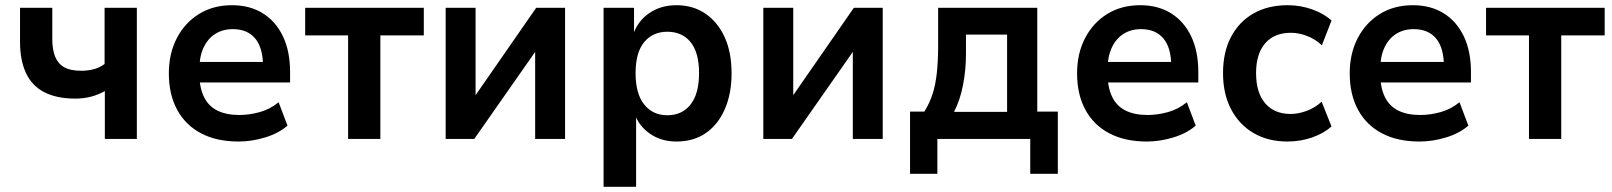

<svg xmlns="http://www.w3.org/2000/svg" viewBox="-20 -534 6198 738"><path d="M383 0V-184Q356 -169 328 -162Q300 -155 270 -155Q198 -155 150.5 -179.5Q103 -204 80 -253Q57 -302 57 -373V-504H181V-384Q181 -343 192 -316Q203 -289 227 -275.5Q251 -262 292 -262Q318 -262 340.5 -268Q363 -274 382 -288V-504H506V0Z M897 10Q813 10 753 -21.5Q693 -53 661 -112Q629 -171 629 -252Q629 -328 659.5 -387Q690 -446 744.5 -480Q799 -514 872 -514Q940 -514 990 -483Q1040 -452 1067.5 -394.5Q1095 -337 1095 -257V-217H729V-296H1007L991 -279Q991 -350 961 -386Q931 -422 875 -422Q836 -422 807 -403.5Q778 -385 762 -350Q746 -315 746 -265V-255Q746 -199 763.5 -162.5Q781 -126 815.5 -109Q850 -92 900 -92Q938 -92 978 -103Q1018 -114 1051 -141L1085 -51Q1050 -21 998.5 -5.5Q947 10 897 10Z M1318 0V-398H1153V-504H1609V-398H1442V0Z M1693 0V-504H1808V-148H1794L2041 -504H2152V0H2037V-356H2052L1803 0Z M2300 184V-504H2417V-400H2413Q2431 -453 2475.5 -483.5Q2520 -514 2580 -514Q2644 -514 2691.5 -481.5Q2739 -449 2765.5 -391Q2792 -333 2792 -252Q2792 -174 2766 -114.5Q2740 -55 2693 -22.5Q2646 10 2580 10Q2522 10 2479 -19.5Q2436 -49 2419 -97H2425V184ZM2545 -91Q2602 -91 2634.5 -132.5Q2667 -174 2667 -253Q2667 -332 2634.5 -372Q2602 -412 2545 -412Q2489 -412 2456 -372Q2423 -332 2423 -253Q2423 -174 2456 -132.5Q2489 -91 2545 -91Z M2914 0V-504H3029V-148H3015L3262 -504H3373V0H3258V-356H3273L3024 0Z M3478 134V-105H3533Q3553 -137 3564.5 -172.5Q3576 -208 3581 -254Q3586 -300 3586 -361V-504H3967V-105H4046V134H3940V0H3583V134ZM3647 -104H3851V-401H3693V-330Q3693 -265 3681.5 -206.5Q3670 -148 3647 -104Z M4388 10Q4304 10 4244 -21.5Q4184 -53 4152 -112Q4120 -171 4120 -252Q4120 -328 4150.5 -387Q4181 -446 4235.5 -480Q4290 -514 4363 -514Q4431 -514 4481 -483Q4531 -452 4558.5 -394.5Q4586 -337 4586 -257V-217H4220V-296H4498L4482 -279Q4482 -350 4452 -386Q4422 -422 4366 -422Q4327 -422 4298 -403.5Q4269 -385 4253 -350Q4237 -315 4237 -265V-255Q4237 -199 4254.5 -162.5Q4272 -126 4306.5 -109Q4341 -92 4391 -92Q4429 -92 4469 -103Q4509 -114 4542 -141L4576 -51Q4541 -21 4489.5 -5.5Q4438 10 4388 10Z M4929 10Q4854 10 4798.5 -22.5Q4743 -55 4712 -114Q4681 -173 4681 -253Q4681 -334 4712 -392.5Q4743 -451 4798.5 -482.5Q4854 -514 4930 -514Q4978 -514 5023.5 -498Q5069 -482 5098 -455L5061 -360Q5035 -384 5003.5 -396Q4972 -408 4942 -408Q4878 -408 4843 -367.5Q4808 -327 4808 -253Q4808 -178 4843 -137Q4878 -96 4941 -96Q4971 -96 5003 -108Q5035 -120 5060 -143L5098 -48Q5068 -21 5023 -5.5Q4978 10 4929 10Z M5436 10Q5352 10 5292 -21.5Q5232 -53 5200 -112Q5168 -171 5168 -252Q5168 -328 5198.5 -387Q5229 -446 5283.5 -480Q5338 -514 5411 -514Q5479 -514 5529 -483Q5579 -452 5606.5 -394.5Q5634 -337 5634 -257V-217H5268V-296H5546L5530 -279Q5530 -350 5500 -386Q5470 -422 5414 -422Q5375 -422 5346 -403.5Q5317 -385 5301 -350Q5285 -315 5285 -265V-255Q5285 -199 5302.5 -162.5Q5320 -126 5354.5 -109Q5389 -92 5439 -92Q5477 -92 5517 -103Q5557 -114 5590 -141L5624 -51Q5589 -21 5537.5 -5.5Q5486 10 5436 10Z M5857 0V-398H5692V-504H6148V-398H5981V0Z"/></svg>

Font: Nunitoga
Style: Bold
Weight: 700
Designer: Vernon Adams
Foundry: Vernon Adams
Version: Version 1.0